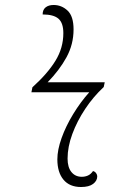

<svg xmlns="http://www.w3.org/2000/svg" viewBox="-20 -740 523 770"><path d="M305 10Q259 10 234.5 -19.5Q210 -49 210 -101Q210 -139 227 -186.5Q244 -234 273.5 -282.5Q303 -331 338 -370H106L110 -390Q171 -445 202.5 -496.5Q234 -548 234 -607Q234 -648 214.5 -665Q195 -682 151 -682Q151 -701 163 -710.5Q175 -720 195 -720Q227 -720 251 -697.5Q275 -675 275 -622Q275 -562 246.5 -510Q218 -458 171 -410H400L396 -391Q354 -352 321.5 -303Q289 -254 270 -202.5Q251 -151 251 -104Q251 -69 266.5 -50Q282 -31 308 -31Q321 -31 332.5 -36Q344 -41 353 -54Q361 -52 365.5 -45.5Q370 -39 370 -33Q370 -15 353.5 -2.5Q337 10 305 10Z"/></svg>

Font: Noto Serif ExtraLight
Style: Italic
Weight: 200
Italic angle: -12°
Designer: Monotype Design Team
Foundry: Monotype Imaging Inc.
Version: Version 2.014; ttfautohint (v1.8.4.7-5d5b)